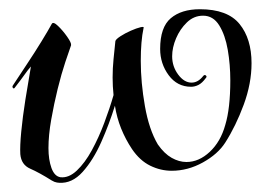

<svg xmlns="http://www.w3.org/2000/svg" viewBox="-20 -397 592 416"><path d="M108 -1Q106 -1 103.5 -1.5Q101 -2 98 -3L92 -6Q65 -23 45.5 -31.5Q26 -40 24 -63Q23 -80 26 -111.5Q29 -143 35 -181Q41 -219 47 -253Q40 -245 33 -235Q26 -225 12 -207Q10 -204 8 -206.5Q6 -209 8 -212Q21 -232 38 -257.5Q55 -283 70 -307.5Q85 -332 92 -345Q95 -351 105.5 -341Q116 -331 125.5 -317.5Q135 -304 134 -299Q130 -288 121.5 -262.5Q113 -237 105 -204.5Q97 -172 91 -138Q85 -104 85 -76Q85 -51 91.5 -33Q98 -15 111 -13Q129 -11 146.5 -27.5Q164 -44 179 -71.5Q194 -99 206 -131Q218 -163 226 -191Q225 -201 224.5 -210Q224 -219 224 -229Q224 -249 226 -269Q228 -289 230 -308Q231 -312 241 -318.5Q251 -325 263.5 -330.5Q276 -336 284.5 -338Q293 -340 291 -336Q285 -308 285 -265Q285 -218 294 -167Q303 -116 322 -84Q336 -64 352 -55Q368 -46 384 -46Q411 -46 434.5 -68Q458 -90 468 -126Q479 -162 479 -223Q479 -257 473.5 -289Q468 -321 455 -342Q442 -363 420 -363Q400 -363 385 -348.5Q370 -334 361.5 -314Q353 -294 353 -275Q353 -253 366 -235.5Q379 -218 395 -218Q409 -218 420 -232Q423 -236 426 -233.5Q429 -231 426 -228Q418 -217 410 -213Q402 -209 394 -209Q364 -209 345.5 -234Q327 -259 327 -291Q327 -338 350 -357.5Q373 -377 413 -377Q473 -377 499 -345Q525 -313 525 -260Q525 -216 508 -170Q491 -124 468 -88Q452 -63 419.5 -45Q387 -27 352 -27Q328 -27 305.5 -38Q283 -49 266 -74Q252 -95 242.5 -118.5Q233 -142 229 -168Q217 -129 199.5 -89.5Q182 -50 159 -24.5Q136 1 108 -1Z"/></svg>

Font: Festive
Style: Regular
Weight: 400
Designer: Robert E. Leuschke
Foundry: Robert E. Leuschke
Version: Version 1.101; ttfautohint (v1.8.3)